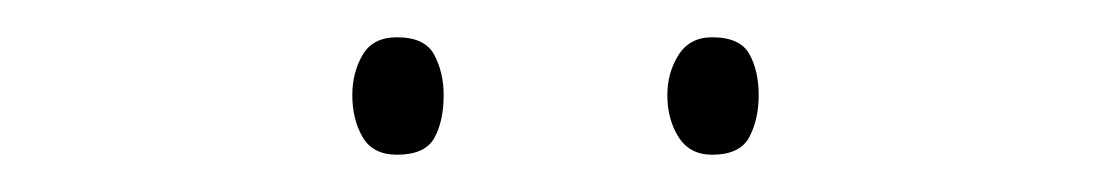

<svg xmlns="http://www.w3.org/2000/svg" viewBox="-20 -724 598 103"><path d="M169 -673Q169 -685 174.5 -694.5Q180 -704 193 -704Q208 -704 213 -694.5Q218 -685 218 -673Q218 -659 213 -650Q208 -641 193 -641Q180 -641 174.5 -650.5Q169 -660 169 -673ZM338 -673Q338 -685 344 -694.5Q350 -704 362 -704Q377 -704 382 -695Q387 -686 387 -673Q387 -660 382 -650.5Q377 -641 362 -641Q350 -641 344 -650.5Q338 -660 338 -673Z"/></svg>

Font: Noto Sans Khmer SemiCondensed Thin
Style: Regular
Weight: 250
Width: 4
Designer: Danh Hong and the Monotype Design Team
Foundry: Monotype Imaging Inc.
Version: Version 2.004